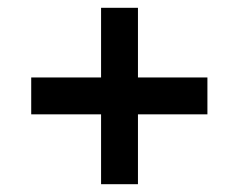

<svg xmlns="http://www.w3.org/2000/svg" viewBox="-20 -606 612 492"><path d="M333.5 -134V-313H511.5V-407.5H333.5V-586H239V-407.5H60V-313H239V-134Z"/></svg>

Font: Hauora
Style: Bold
Weight: 700
Designer: Wayne Shih
Foundry: WCYS
Version: Version 1.001;hotconv 1.0.109;makeotfexe 2.5.65596